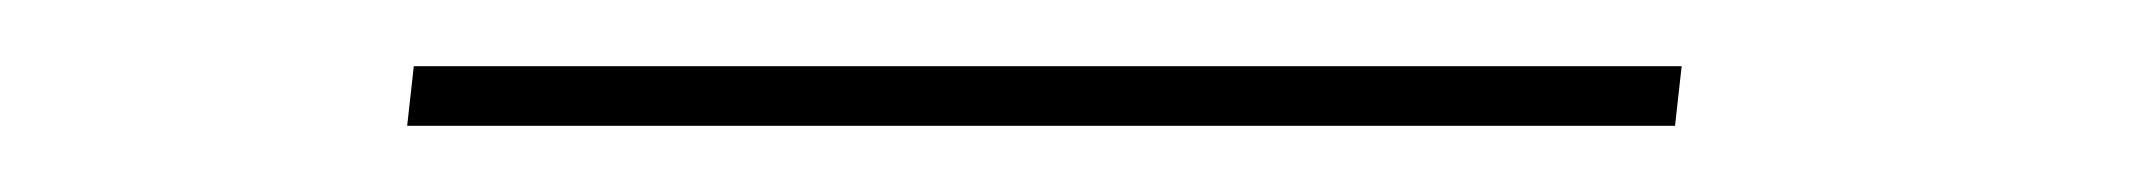

<svg xmlns="http://www.w3.org/2000/svg" viewBox="-20 1 644 58"><path d="M486 39H103L105 21H488Z"/></svg>

Font: Sail
Style: Regular
Weight: 400
Designer: Miguel Hernandez
Foundry: Miguel Hernandez
Version: Version 1.002